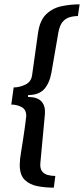

<svg xmlns="http://www.w3.org/2000/svg" viewBox="-20 -706 387 885"><path d="M228 159Q191 159 154.5 152.5Q118 146 94.5 123.5Q71 101 71 54Q71 42 72.5 27Q74 12 77.5 -7.5Q81 -27 84.5 -51Q88 -75 92.5 -105Q97 -135 101 -172Q101 -201 79.5 -212.5Q58 -224 32 -224L43 -303Q70 -303 97 -316Q124 -329 128 -360L155 -552Q163 -612 193 -640.5Q223 -669 264 -677.5Q305 -686 347 -686L339 -632Q319 -632 300.5 -626.5Q282 -621 268.5 -605Q255 -589 249 -556L217 -371Q208 -322 183.5 -295Q159 -268 110 -268L109 -259Q152 -259 171 -238.5Q190 -218 187 -180L166 46Q164 70 173.5 83Q183 96 200 100.5Q217 105 235 105Z"/></svg>

Font: Chivo Medium
Style: Italic
Weight: 500
Italic angle: -8.05°
Designer: Hector Gatti
Foundry: Omnibus-Type
Version: Version 2.002